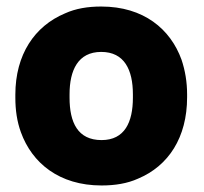

<svg xmlns="http://www.w3.org/2000/svg" viewBox="-20 -558 624 588"><path d="M27 -259C27 -221 32 -186 44 -153C78 -59 161 10 291 10C332 10 370 4 403 -11C496 -50 553 -137 553 -260V-269C553 -307 547 -342 536 -375C502 -469 420 -538 290 -538C249 -538 212 -532 179 -517C86 -478 27 -391 27 -268ZM193 -259V-269C193 -343 219 -399 290 -399C361 -399 387 -344 387 -269V-259C387 -184 362 -129 291 -129C218 -129 193 -183 193 -259Z"/></svg>

Font: Asimov Pro
Style: Ult
Weight: 900
Designer: Google
Version: Version 2.000980; 2014